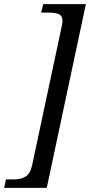

<svg xmlns="http://www.w3.org/2000/svg" viewBox="-66 -780 435 928"><path d="M-37 87H2Q37 87 59 72.5Q81 58 90 15L232 -651Q236 -669 236 -680Q236 -703 219.5 -711Q203 -719 172 -719H133L143 -760H349L160 128H-46Z"/></svg>

Font: Noto Serif Narrow
Style: Italic
Weight: 400
Width: 4
Italic angle: -12°
Designer: Monotype Design Team
Foundry: Monotype Imaging Inc.
Version: Version 1.001